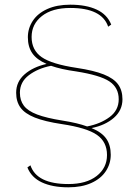

<svg xmlns="http://www.w3.org/2000/svg" viewBox="-20 -690 576 820"><path d="M371 -143Q415 -125 434 -97.5Q453 -70 453 -29Q453 9 432 41Q411 73 370 91.5Q329 110 272 110Q204 110 159 89Q114 68 97 25L110 16Q137 96 272 96Q349 96 393 61.5Q437 27 437 -28Q437 -84 394 -114Q351 -144 244 -160Q171 -171 128.5 -188Q86 -205 67.5 -230.5Q49 -256 49 -294Q49 -341 85 -372.5Q121 -404 179 -417Q137 -435 118 -462.5Q99 -490 99 -531Q99 -569 120 -601Q141 -633 182 -651.5Q223 -670 280 -670Q348 -670 393 -649Q438 -628 455 -585L442 -576Q415 -656 280 -656Q203 -656 159 -621.5Q115 -587 115 -532Q115 -476 158 -446Q201 -416 308 -400Q381 -389 423.5 -372Q466 -355 484.5 -329.5Q503 -304 503 -266Q503 -219 466.5 -187Q430 -155 371 -143ZM487 -266Q487 -316 447 -342.5Q407 -369 305 -385Q240 -394 198 -409Q142 -398 103.5 -369Q65 -340 65 -294Q65 -261 82 -238.5Q99 -216 138.5 -201Q178 -186 247 -175Q311 -165 352 -150Q409 -161 448 -190Q487 -219 487 -266Z"/></svg>

Font: Work Sans Thin
Style: Regular
Weight: 260
Designer: Wei Huang
Foundry: Wei Huang
Version: Version 1.500